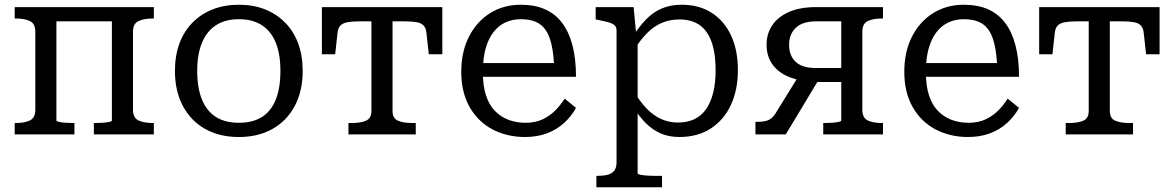

<svg xmlns="http://www.w3.org/2000/svg" viewBox="-20 -567 4954 810"><path d="M129 -104V-433Q129 -467 106.5 -478Q84 -489 45 -489H42V-537H218V-58Q218 -55 230 -52.5Q242 -50 259 -49Q276 -48 290 -48H294V0H42V-48H45Q84 -48 106.5 -59Q129 -70 129 -104ZM452 -58V-537H629V-489H626Q587 -489 564 -478Q541 -467 541 -433V-104Q541 -70 564 -59Q587 -48 626 -48H629V0H376V-48H380Q394 -48 411 -49Q428 -50 440 -52.5Q452 -55 452 -58ZM173 -477V-537H508V-477Z M1257 -268Q1257 -183 1223.5 -120Q1190 -57 1129.5 -23Q1069 11 988 11Q906 11 845.5 -23Q785 -57 751.5 -120Q718 -183 718 -268Q718 -332 737 -383.5Q756 -435 792 -471.5Q828 -508 877.5 -527.5Q927 -547 988 -547Q1049 -547 1098 -527.5Q1147 -508 1183 -471.5Q1219 -435 1238 -383.5Q1257 -332 1257 -268ZM812 -268Q812 -196 832 -147Q852 -98 891 -73.5Q930 -49 988 -49Q1046 -49 1085 -73.5Q1124 -98 1143.5 -147Q1163 -196 1163 -268Q1163 -338 1143.5 -386.5Q1124 -435 1085 -460.5Q1046 -486 988 -486Q930 -486 891 -460.5Q852 -435 832 -386.5Q812 -338 812 -268Z M1589 -477V-537H1846V-338H1789L1779 -429Q1777 -449 1767 -459.5Q1757 -470 1737 -473.5Q1717 -477 1684 -477ZM1595 -477H1499Q1468 -477 1447.5 -473.5Q1427 -470 1416.5 -459.5Q1406 -449 1404 -429L1394 -338H1338V-537H1595ZM1636 -99Q1636 -68 1658.5 -58Q1681 -48 1720 -48H1734V0H1450V-48H1463Q1502 -48 1524.5 -58Q1547 -68 1547 -99V-537H1636Z M2017 -263Q2017 -205 2030.5 -164Q2044 -123 2069 -98Q2094 -73 2126.5 -61Q2159 -49 2197 -49Q2239 -49 2270 -64Q2301 -79 2323.5 -102Q2346 -125 2362 -151L2410 -112Q2391 -77 2360 -48.5Q2329 -20 2287.5 -4.5Q2246 11 2195 11Q2119 11 2058 -21Q1997 -53 1961.5 -115Q1926 -177 1926 -264Q1926 -349 1958.5 -412.5Q1991 -476 2047.5 -511.5Q2104 -547 2177 -547Q2236 -547 2279 -528Q2322 -509 2351 -471Q2380 -433 2395 -376Q2410 -319 2410 -243H1996V-301H2344L2318 -279Q2316 -336 2307.5 -375.5Q2299 -415 2282.5 -439.5Q2266 -464 2240 -475Q2214 -486 2177 -486Q2142 -486 2112.5 -472.5Q2083 -459 2061.5 -431Q2040 -403 2028.5 -361Q2017 -319 2017 -263Z M2773 223H2496V175H2499Q2524 175 2542.5 170.5Q2561 166 2571 153.5Q2581 141 2581 119V-438Q2581 -453 2572.5 -460.5Q2564 -468 2546.5 -473Q2529 -478 2503 -483L2493 -485V-537H2653L2665 -413L2670 -407V165Q2670 168 2683 170.5Q2696 173 2714 174Q2732 175 2746 175H2773ZM2846 11Q2802 11 2767.5 -4Q2733 -19 2704.5 -47.5Q2676 -76 2651 -117L2654 -182Q2680 -138 2708 -109Q2736 -80 2769 -65Q2802 -50 2841 -50Q2880 -50 2910 -64.5Q2940 -79 2959.5 -107.5Q2979 -136 2989 -177Q2999 -218 2999 -271Q2999 -323 2990 -362.5Q2981 -402 2962.5 -429.5Q2944 -457 2915 -471Q2886 -485 2847 -485Q2806 -485 2772 -470.5Q2738 -456 2709 -426.5Q2680 -397 2653 -353L2651 -415Q2678 -457 2707 -486.5Q2736 -516 2772.5 -531.5Q2809 -547 2856 -547Q2931 -547 2984 -512Q3037 -477 3065 -415.5Q3093 -354 3093 -271Q3093 -189 3064 -125.5Q3035 -62 2979.5 -25.5Q2924 11 2846 11Z M3529 -477H3424Q3366 -477 3337.5 -450Q3309 -423 3309 -378Q3309 -332 3337 -306Q3365 -280 3422 -280H3557V-221H3417L3387 -225Q3334 -229 3295 -248.5Q3256 -268 3235 -301Q3214 -334 3214 -378Q3214 -425 3238 -460.5Q3262 -496 3308.5 -516.5Q3355 -537 3422 -537H3705V-489H3702Q3663 -489 3640.5 -478Q3618 -467 3618 -433V-104Q3618 -70 3640.5 -59Q3663 -48 3702 -48H3705V0H3453V-48H3457Q3471 -48 3488 -49Q3505 -50 3517 -52.5Q3529 -55 3529 -58ZM3349 -246 3434 -231 3295 0H3167V-53H3176Q3196 -53 3210 -56.5Q3224 -60 3234 -68Q3244 -76 3252 -89Z M3886 -263Q3886 -205 3899.5 -164Q3913 -123 3938 -98Q3963 -73 3995.5 -61Q4028 -49 4066 -49Q4108 -49 4139 -64Q4170 -79 4192.5 -102Q4215 -125 4231 -151L4279 -112Q4260 -77 4229 -48.5Q4198 -20 4156.5 -4.5Q4115 11 4064 11Q3988 11 3927 -21Q3866 -53 3830.5 -115Q3795 -177 3795 -264Q3795 -349 3827.5 -412.5Q3860 -476 3916.5 -511.5Q3973 -547 4046 -547Q4105 -547 4148 -528Q4191 -509 4220 -471Q4249 -433 4264 -376Q4279 -319 4279 -243H3865V-301H4213L4187 -279Q4185 -336 4176.5 -375.5Q4168 -415 4151.5 -439.5Q4135 -464 4109 -475Q4083 -486 4046 -486Q4011 -486 3981.5 -472.5Q3952 -459 3930.5 -431Q3909 -403 3897.5 -361Q3886 -319 3886 -263Z M4615 -477V-537H4872V-338H4815L4805 -429Q4803 -449 4793 -459.5Q4783 -470 4763 -473.5Q4743 -477 4710 -477ZM4621 -477H4525Q4494 -477 4473.5 -473.5Q4453 -470 4442.5 -459.5Q4432 -449 4430 -429L4420 -338H4364V-537H4621ZM4662 -99Q4662 -68 4684.5 -58Q4707 -48 4746 -48H4760V0H4476V-48H4489Q4528 -48 4550.5 -58Q4573 -68 4573 -99V-537H4662Z"/></svg>

Font: Roboto Serif
Style: Regular
Weight: 400
Designer: Greg Gazdowicz
Foundry: Commercial Type
Version: Version 1.008